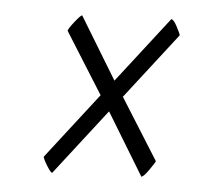

<svg xmlns="http://www.w3.org/2000/svg" viewBox="-20 -330 279 250"><path d="M164 -100 122 -185 48 -105Q46 -105 41.5 -114Q37 -123 37 -126L111 -206L68 -290Q69 -293 77 -301.5Q85 -310 87 -310L129 -225L203 -305Q206 -305 210 -295.5Q214 -286 214 -284L140 -204L183 -120Q182 -118 174.5 -109Q167 -100 164 -100Z"/></svg>

Font: Mea Culpa
Style: Regular
Weight: 400
Designer: Robert E. Leuschke
Foundry: Robert E. Leuschke
Version: Version 1.010; ttfautohint (v1.8.3)